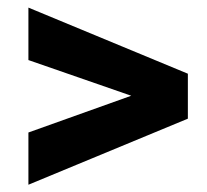

<svg xmlns="http://www.w3.org/2000/svg" viewBox="-20 -559 555 515"><path d="M56.2 -203.6 332 -302.2 56.2 -397.9V-538.6L483.9 -361.3V-240.7L56.2 -63.5Z"/></svg>

Font: Vazirmatn FD ExtraBold
Style: Regular
Weight: 800
Designer: Saber Rastikerdar
Foundry: Saber Rastikerdar
Version: Version 33.003